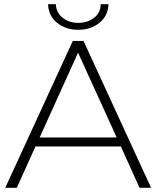

<svg xmlns="http://www.w3.org/2000/svg" viewBox="-20 -895 745 915"><path d="M169 -240H536L352 -644ZM556 -197H149L60 0H5L327 -700H378L700 0H645ZM353 -753Q294 -753 252.5 -786Q211 -819 209 -875H246Q248 -834 279 -810Q310 -786 353 -786Q397 -786 428 -810Q459 -834 460 -875H497Q495 -819 453.5 -786Q412 -753 353 -753Z"/></svg>

Font: Montserrat Z Light
Style: Regular
Weight: 300
Designer: Julieta Ulanovsky
Foundry: Julieta Ulanovsky
Version: Version 8.000